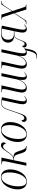

<svg xmlns="http://www.w3.org/2000/svg" viewBox="1636 -2222 814 4127"><g transform="rotate(-90 2043.5 -159.0)"><path d="M201 10C383 10 465 -204 465 -346C465 -488 393 -546 301 -546C121 -546 36 -333 36 -188C36 -54 104 10 201 10ZM203 0C140 0 101 -46 101 -174C101 -328 168 -536 297 -536C364 -536 400 -483 400 -360C400 -211 336 0 203 0Z M938 4H967L969 -6H959C923 -6 904 -29 878 -103L845 -198C826 -254 793 -275 722 -276C768 -290 805 -344 853 -411C903 -482 922 -500 962 -500C994 -500 1011 -480 1011 -443C1031 -445 1047 -462 1047 -490C1047 -525 1022 -545 984 -545C930 -545 906 -509 855 -434C810 -367 782 -329 753 -304C729 -284 712 -278 664 -278L719 -536H573L571 -526H587C622 -526 643 -520 643 -488C643 -476 639 -455 635 -433L545 0H607L662 -268C753 -268 765 -254 786 -193L818 -92C840 -22 867 4 938 4Z M1219 10C1401 10 1483 -204 1483 -346C1483 -488 1411 -546 1319 -546C1139 -546 1054 -333 1054 -188C1054 -54 1122 10 1219 10ZM1221 0C1158 0 1119 -46 1119 -174C1119 -328 1186 -536 1315 -536C1382 -536 1418 -483 1418 -360C1418 -211 1354 0 1221 0Z M1940 10C1981 10 2013 -12 2039 -37L2033 -44C2007 -21 1990 -10 1967 -10C1939 -10 1929 -33 1929 -74C1929 -108 1938 -157 1947 -197L2017 -523C1980 -532 1935 -539 1898 -539C1792 -539 1771 -487 1704 -278C1642 -84 1614 -44 1566 -44C1537 -44 1524 -68 1524 -102C1504 -102 1486 -83 1486 -54C1486 -26 1503 7 1550 7C1615 7 1642 -43 1712 -267C1782 -492 1806 -529 1896 -529C1919 -529 1935 -527 1954 -522L1883 -194C1872 -147 1866 -110 1866 -78C1866 -26 1889 10 1940 10Z M2456 10C2497 10 2529 -15 2552 -38L2546 -45C2525 -25 2506 -10 2481 -10C2455 -10 2447 -36 2447 -77C2447 -111 2455 -165 2463 -200L2534 -536H2470L2399 -201C2386 -134 2319 -11 2237 -11C2198 -11 2181 -41 2181 -97C2181 -127 2193 -187 2202 -227L2271 -536H2126L2124 -526H2138C2178 -526 2194 -521 2194 -493C2194 -480 2188 -446 2182 -417L2138 -222C2130 -184 2117 -132 2117 -97C2117 -39 2143 9 2212 9C2288 9 2345 -47 2391 -145H2394C2389 -116 2388 -94 2388 -79C2388 -27 2406 10 2456 10Z M2908 228C3000 228 3031 166 3067 -38L3060 -45C3039 -25 3020 -10 2995 -10C2969 -10 2960 -36 2960 -77C2960 -111 2969 -165 2976 -200L3047 -536H2984L2913 -201C2899 -134 2832 -11 2751 -11C2712 -11 2694 -41 2694 -97C2694 -127 2707 -187 2716 -227L2784 -536H2640L2637 -526H2652C2691 -526 2708 -521 2708 -493C2708 -480 2701 -446 2695 -417L2652 -222C2643 -184 2631 -132 2631 -97C2631 -39 2656 9 2725 9C2802 9 2859 -47 2905 -145H2907C2903 -116 2902 -94 2902 -79C2902 -27 2920 10 2969 10C2989 10 3007 4 3023 -5C2987 179 2945 216 2896 216C2880 216 2864 212 2851 208L2848 217C2864 223 2883 228 2908 228Z M3480 10C3521 10 3553 -13 3579 -40L3574 -48C3548 -25 3531 -11 3507 -11C3479 -11 3469 -33 3469 -72C3469 -106 3476 -151 3486 -197L3555 -527C3505 -536 3443 -544 3393 -544C3256 -544 3190 -488 3190 -391C3190 -316 3239 -268 3335 -260C3297 -251 3272 -224 3246 -150C3217 -70 3194 -37 3163 -37C3136 -37 3123 -53 3123 -87C3102 -87 3086 -70 3086 -45C3086 -16 3105 7 3142 7C3195 7 3216 -37 3254 -145C3285 -234 3315 -258 3376 -258H3435L3421 -189C3412 -145 3406 -109 3406 -79C3406 -27 3429 10 3480 10ZM3374 -268C3297 -268 3253 -314 3253 -389C3253 -475 3297 -534 3401 -534C3428 -534 3464 -531 3491 -527L3438 -268Z M3584 0H3659L3824 -251L3902 0H4008L4010 -10H4000C3965 -10 3963 -18 3947 -64L3869 -299L3978 -466C4014 -520 4036 -526 4069 -526H4084L4087 -536H4011L3865 -310L3792 -536H3689L3687 -526H3701C3730 -526 3734 -517 3751 -467L3820 -262L3690 -67C3655 -15 3639 -10 3599 -10H3586Z"/></g></svg>

Font: Noto Serif Display SemiCondensed Light
Style: Italic
Weight: 300
Width: 4
Italic angle: -12°
Designer: Monotype Design Team
Foundry: Monotype Imaging Inc.
Version: Version 2.009